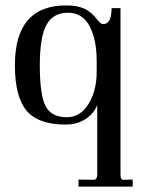

<svg xmlns="http://www.w3.org/2000/svg" viewBox="-20 -450 530 709"><path d="M270 239V213L326 214Q339 213 339 195V-62Q327 -31 296 -10.5Q265 10 222 10Q121 10 78 -41.5Q35 -93 35 -209Q35 -430 224 -430Q266 -430 292.5 -417.5Q319 -405 341 -375Q352 -361 361 -361Q392 -361 392 -420H425V195Q425 205 428 210Q431 215 438 214L470 213V239ZM227 -17Q276 -17 306.5 -65.5Q337 -114 337 -185V-226Q337 -303 311 -353Q285 -403 231 -403Q176 -403 151.5 -358Q127 -313 127 -209Q127 -99 148.5 -58Q170 -17 227 -17Z"/></svg>

Font: UnnaRegular
Style: Regular
Weight: 400
Designer: Jorge de Buen Unna
Foundry: Omnibus-Type
Version: Version 2.008;hotconv 1.0.109;makeotfexe 2.5.65596